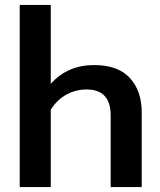

<svg xmlns="http://www.w3.org/2000/svg" viewBox="-20 -759 650 779"><path d="M60 -739H186V-419Q254 -495 362 -495Q459 -495 507 -442.5Q555 -390 555 -303V0H429V-291Q429 -396 331 -396Q288 -396 250 -375.5Q212 -355 186 -314V0H60Z"/></svg>

Font: Prompt Medium
Style: Regular
Weight: 500
Designer: Katatrad Team
Foundry: CadsonDemak
Version: Version 1.001